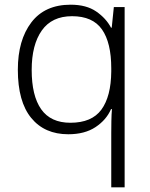

<svg xmlns="http://www.w3.org/2000/svg" viewBox="-20 -562 639 818"><path d="M454 4Q454 -17 454.5 -46.5Q455 -76 457 -97H453Q433 -51 387 -20.5Q341 10 271 10Q170 10 113 -59.5Q56 -129 56 -265Q56 -391 113.5 -466.5Q171 -542 281 -542Q348 -542 390 -513Q432 -484 453 -444H456L465 -532H511V236H454ZM280 -39Q371 -39 412 -95Q453 -151 454 -257V-271Q454 -380 414.5 -436.5Q375 -493 287 -493Q201 -493 158 -432Q115 -371 115 -264Q115 -154 155.5 -96.5Q196 -39 280 -39Z"/></svg>

Font: RS Noto Sans Light
Style: Regular
Weight: 300
Designer: Monotype Design Team
Foundry: Monotype Imaging Inc.
Version: Version 3.10